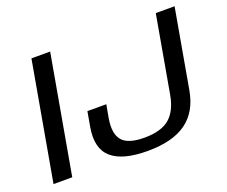

<svg xmlns="http://www.w3.org/2000/svg" viewBox="-112 -850 1218 1031"><g transform="rotate(-20 497.0 -334.5)"><path d="M33 0H140L259.5 -675H152.5ZM570 6Q712.5 6 791.2 -50.5Q870 -107 890.5 -222.5L970.5 -675H863L785.5 -236Q769.5 -147.5 721 -107.2Q672.5 -67 578.5 -67Q484.5 -67 451.2 -106.8Q418 -146.5 432.5 -231.5L446 -306H338L323 -221Q302.5 -103.5 364.8 -48.8Q427 6 570 6Z"/></g></svg>

Font: Anybody SemiExpanded
Style: Italic
Weight: 400
Width: 6
Italic angle: -10°
Version: Version 1.113;gftools[0.9.25]